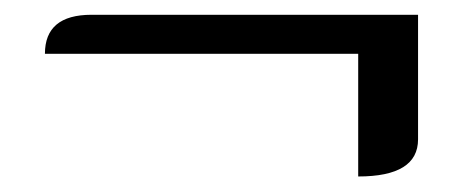

<svg xmlns="http://www.w3.org/2000/svg" viewBox="-20 -401 619 256"><path d="M537.4 -381.3V-215.2Q537.4 -165.7 457.6 -165.7V-329.3H39.9Q39.9 -381.3 102 -381.3Z"/></svg>

Font: Myanmar KatKuu
Style: Regular
Weight: 400
Designer: Khon Soe Zaw Thu
Foundry: MPUA
Version: Version 1.00 September 13, 2016, initial release